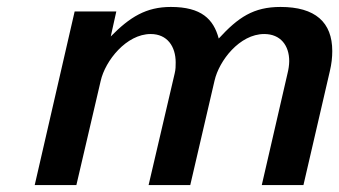

<svg xmlns="http://www.w3.org/2000/svg" viewBox="-20 -533 977 553"><path d="M80 0H200L270 -300C283 -358 344 -435 414 -435C462 -435 486 -399 486 -353C486 -343 486 -333 483 -321L408 0H528L598 -301C611 -358 670 -435 741 -435C788 -435 813 -402 813 -357C813 -346 811 -333 808 -321L734 0H854L930 -328C935 -349 937 -368 937 -386C937 -469 888 -513 788 -513C710 -513 666 -483 610 -422C595 -478 560 -513 472 -513C401 -513 354 -484 299 -428L315 -500H195Z"/></svg>

Font: Perun SemiBold Italic
Style: Regular
Weight: 400
Italic angle: -12°
Foundry: Copyright (c) Stefan Peev, Context Ltd, 2016
Version: Version 1.026